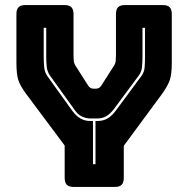

<svg xmlns="http://www.w3.org/2000/svg" viewBox="-20 -740 745 760"><path d="M434 0H272Q253 0 244.5 -8.5Q236 -17 236 -36V-164L83 -369Q60 -400 52.5 -423Q45 -446 45 -492V-684Q45 -703 53.5 -711.5Q62 -720 81 -720H235Q254 -720 262.5 -711.5Q271 -703 271 -684V-520Q271 -510 272 -499Q273 -488 280 -478L326 -406Q331 -397 336.5 -393Q342 -389 350 -389H360Q368 -389 373.5 -393Q379 -397 384 -406L430 -478Q437 -488 438 -499Q439 -510 439 -520V-684Q439 -703 447.5 -711.5Q456 -720 475 -720H624Q643 -720 651.5 -711.5Q660 -703 660 -684V-492Q660 -446 652 -423Q644 -400 622 -369L470 -163V-36Q470 -17 461.5 -8.5Q453 0 434 0ZM365 -261Q388 -261 405.5 -271Q423 -281 439 -303L539 -438Q551 -454 552.5 -473.5Q554 -493 554 -515V-630H544V-515Q544 -494 542 -474.5Q540 -455 530 -442L430 -307Q415 -288 399.5 -279.5Q384 -271 365 -271H338Q321 -271 304 -279Q287 -287 274 -307L177 -442Q167 -457 165 -475.5Q163 -494 163 -515V-630H153V-515Q153 -493 155 -473Q157 -453 168 -438L265 -303Q281 -281 298.5 -271Q316 -261 338 -261H348V-90H358V-261Z"/></svg>

Font: Bungee Inline
Style: Regular
Weight: 400
Designer: David Jonathan Ross
Foundry: David Jonathan Ross
Version: Version 1.001;PS 1.0;hotconv 1.0.72;makeotf.lib2.5.5900